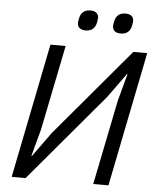

<svg xmlns="http://www.w3.org/2000/svg" viewBox="-59 -942 802 992"><g transform="rotate(5 342.0 -446.0)"><path d="M353 -787C386 -787 403 -804 409 -834C411 -846 412 -852 412 -857C412 -880 396 -892 370 -892C337 -892 320 -875 314 -845C312 -833 311 -827 311 -822C311 -799 327 -787 353 -787ZM535 -787C568 -787 585 -804 591 -834C593 -846 594 -852 594 -857C594 -880 578 -892 552 -892C519 -892 502 -875 496 -845C494 -833 493 -827 493 -822C493 -799 509 -787 535 -787ZM39 0H111L495 -455L586 -581H589L551 -440L462 0H541L681 -698H609L225 -243L134 -117H131L169 -258L258 -698H179Z"/></g></svg>

Font: Braiins Sans
Style: Italic
Weight: 400
Italic angle: -11.31°
Designer: Mike Abbink, Paul van der Laan, Pieter van Rosmalen, Jiri Chlebus, Lubos Buracinsky
Foundry: Bold Monday, Sudetype
Version: Version 1.000;hotconv 1.0.109;makeotfexe 2.5.65596